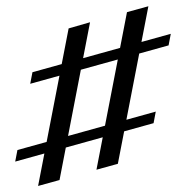

<svg xmlns="http://www.w3.org/2000/svg" viewBox="-20 -560 609 629"><path d="M296 -4 396 -520.2 466.1 -539.5 366.1 -23.4ZM29.8 -30.6 37.1 -68.5 490.3 -194.4 483.1 -156.5ZM104.8 49.2 204.8 -466.9 275 -487.1 175 29.8ZM79 -285.5 86.3 -323.4 539.5 -449.2 532.3 -411.3Z"/></svg>

Font: Playfair 9pt
Style: Regular
Weight: 400
Designer: Claus Eggers Sørensen
Foundry: Claus Eggers Sørensen
Version: Version 2.203